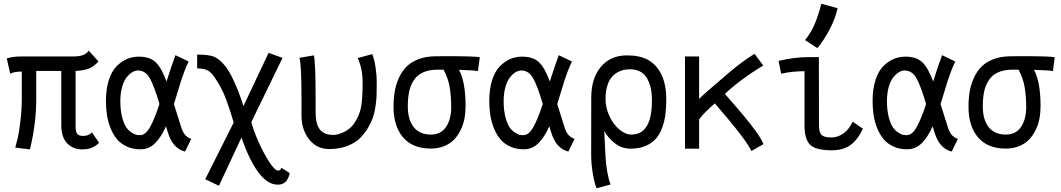

<svg xmlns="http://www.w3.org/2000/svg" viewBox="-20 -803 5733 1037"><path d="M371.6 -498Q408.7 -498 427.7 -505.4Q446.8 -512.7 459.5 -529.3L511.7 -471.2Q485.4 -441.4 457 -431.4Q428.7 -421.4 388.2 -419.9V-119.6Q388.2 -102.1 391.6 -91.1Q395 -80.1 401.9 -75.7Q408.7 -71.3 414.3 -70.1Q419.9 -68.8 428.7 -68.8Q459.5 -68.8 476.6 -87.9L515.1 -32.2Q482.4 3.9 424.8 3.9Q374 3.9 342.5 -29.1Q311 -62 311 -127.9V-419.9H175.8V-270.5Q175.8 -135.3 141.6 3.9L62.5 -5.9Q71.8 -41 76.7 -60.8Q81.5 -80.6 89.6 -144Q97.7 -207.5 97.7 -272.5V-416.5Q58.6 -416.5 35.2 -405.3L16.6 -487.3Q45.4 -498 95.2 -498Z M629.9 -257.3Q629.9 -206.5 639.9 -169.2Q649.9 -131.8 662.6 -114.3Q675.3 -96.7 691.9 -86.4Q708.5 -76.2 716.6 -74.7Q724.6 -73.2 731 -73.2H737.3Q766.1 -73.2 790.3 -116.5Q814.5 -159.7 841.3 -241.2Q811.5 -342.3 788.1 -382.3Q764.6 -422.4 724.6 -422.4Q709.5 -422.4 693.6 -412.6Q677.7 -402.8 663.1 -384Q648.4 -365.2 639.2 -332Q629.9 -298.8 629.9 -257.3ZM919.4 -240.7Q953.6 -130.9 959.5 -113.3Q967.3 -89.8 978.8 -75.7Q990.2 -61.5 1012.7 -52.7L979.5 15.6Q912.6 -1 886.7 -87.9Q879.9 -110.4 876.5 -121.1Q850.6 -62 817.4 -29.3Q784.2 3.4 739.3 3.4Q698.2 3.4 665.8 -11.2Q633.3 -25.9 612.5 -50.5Q591.8 -75.2 577.9 -109.1Q564 -143.1 558.1 -179.7Q552.2 -216.3 552.2 -257.3Q552.2 -321.8 567.6 -369.9Q583 -418 609.4 -444.8Q635.7 -471.7 666 -484.4Q696.3 -497.1 730 -497.1Q788.6 -497.1 820.3 -467.3Q852.1 -437.5 879.4 -362.8Q907.7 -452.6 927.7 -504.9L999 -470.7Q987.8 -449.2 976.1 -418Q964.4 -386.7 957.8 -366Q951.2 -345.2 937.5 -300Q923.8 -254.9 919.4 -240.7Z M1242.2 -141.1Q1228.5 -187 1221.9 -207.3Q1215.3 -227.5 1201.9 -264.2Q1188.5 -300.8 1173.1 -329.6Q1157.7 -358.4 1138.2 -386.7Q1118.7 -415.5 1097.7 -424.6Q1076.7 -433.6 1044.9 -433.6V-508.3Q1104 -508.3 1133.8 -497.6Q1163.6 -486.8 1196.8 -445.8Q1219.2 -418 1243.9 -364Q1268.6 -310.1 1281.7 -270L1294.9 -230L1430.7 -517.6L1505.9 -490.2Q1416 -305.7 1337.4 -143.6Q1348.1 -101.1 1375.2 -39.3Q1402.3 22.5 1433.3 70.3Q1464.4 118.2 1481.4 118.2Q1488.3 118.2 1491.5 116.2Q1494.6 114.3 1496.8 108.9Q1499 103.5 1499.5 103L1544.4 131.8Q1543 141.1 1539.8 149.9Q1536.6 158.7 1530 169.7Q1523.4 180.7 1510.5 187.5Q1497.6 194.3 1480 194.3Q1373 194.3 1284.2 -60.1L1162.6 200.2L1088.4 165Z M1608.4 -178.7Q1608.4 -178.7 1608.4 -268.1Q1608.4 -456.5 1597.2 -490.7L1675.3 -503.9Q1684.6 -464.8 1684.6 -279.8Q1684.6 -279.8 1684.6 -196.3Q1684.6 -131.8 1708 -103Q1731.4 -74.2 1780.8 -74.2Q1805.2 -74.2 1838.4 -90.3Q1871.6 -106.4 1890.6 -133.3Q1920.9 -176.8 1929.7 -222.2Q1938.5 -267.6 1938.5 -360.4Q1938.5 -431.6 1912.1 -489.3L1990.2 -510.7Q2002 -482.9 2008.3 -440.4Q2014.6 -397.9 2014.6 -368.2V-362.3V-344.2Q2014.6 -308.6 2013.9 -286.4Q2013.2 -264.2 2008.3 -230Q2003.4 -195.8 1994.9 -170.4Q1986.3 -145 1969.2 -115.2Q1952.1 -85.4 1927.7 -60.1Q1902.3 -33.2 1858.4 -15.6Q1814.5 2 1758.8 2Q1690.4 2 1649.4 -50.5Q1608.4 -103 1608.4 -178.7Z M2375.5 -426.8Q2375.5 -426.8 2364.7 -426.8Q2364.7 -426.8 2344.7 -426.8Q2298.8 -426.8 2266.8 -412.8Q2234.9 -398.9 2216.6 -372.1Q2198.2 -345.2 2190.4 -310.5Q2182.6 -275.9 2182.6 -229Q2182.6 -156.7 2214.4 -116.5Q2246.1 -76.2 2306.6 -76.2Q2361.8 -76.2 2389.4 -117.9Q2417 -159.7 2417 -223.1Q2417 -282.7 2408.7 -332.3Q2400.4 -381.8 2375.5 -426.8ZM2459 -425.8Q2494.6 -360.8 2494.6 -229.5Q2494.6 -193.8 2488.3 -161.4Q2481.9 -128.9 2467.3 -99.4Q2452.6 -69.8 2431.4 -48.1Q2410.2 -26.4 2378.2 -13.4Q2346.2 -0.5 2306.6 -0.5H2305.7Q2208 -1 2156.7 -61.3Q2105.5 -121.6 2105.5 -226.6Q2105.5 -271.5 2112.1 -309.8Q2118.7 -348.1 2135 -383.5Q2151.4 -418.9 2176.5 -443.8Q2201.7 -468.8 2241 -483.6Q2280.3 -498.5 2330.6 -499Q2331.5 -499 2356.7 -499.3Q2381.8 -499.5 2402.8 -499.5Q2541 -499.5 2571.3 -494.1L2561.5 -419.4Q2532.2 -423.8 2459 -425.8Z M2700.2 -257.3Q2700.2 -206.5 2710.2 -169.2Q2720.2 -131.8 2732.9 -114.3Q2745.6 -96.7 2762.2 -86.4Q2778.8 -76.2 2786.9 -74.7Q2794.9 -73.2 2801.3 -73.2H2807.6Q2836.4 -73.2 2860.6 -116.5Q2884.8 -159.7 2911.6 -241.2Q2881.8 -342.3 2858.4 -382.3Q2835 -422.4 2794.9 -422.4Q2779.8 -422.4 2763.9 -412.6Q2748 -402.8 2733.4 -384Q2718.8 -365.2 2709.5 -332Q2700.2 -298.8 2700.2 -257.3ZM2989.7 -240.7Q3023.9 -130.9 3029.8 -113.3Q3037.6 -89.8 3049.1 -75.7Q3060.5 -61.5 3083 -52.7L3049.8 15.6Q2982.9 -1 2957 -87.9Q2950.2 -110.4 2946.8 -121.1Q2920.9 -62 2887.7 -29.3Q2854.5 3.4 2809.6 3.4Q2768.6 3.4 2736.1 -11.2Q2703.6 -25.9 2682.9 -50.5Q2662.1 -75.2 2648.2 -109.1Q2634.3 -143.1 2628.4 -179.7Q2622.6 -216.3 2622.6 -257.3Q2622.6 -321.8 2637.9 -369.9Q2653.3 -418 2679.7 -444.8Q2706.1 -471.7 2736.3 -484.4Q2766.6 -497.1 2800.3 -497.1Q2858.9 -497.1 2890.6 -467.3Q2922.4 -437.5 2949.7 -362.8Q2978 -452.6 2998 -504.9L3069.3 -470.7Q3058.1 -449.2 3046.4 -418Q3034.7 -386.7 3028.1 -366Q3021.5 -345.2 3007.8 -300Q2994.1 -254.9 2989.7 -240.7Z M3173.3 -274.4Q3173.3 -380.9 3225.6 -442.4Q3277.8 -503.9 3365.7 -503.9Q3436 -503.9 3479.7 -479.7Q3523.4 -455.6 3549.8 -405.8Q3578.6 -350.1 3578.6 -265.1Q3578.6 -220.2 3573.7 -183.6Q3568.8 -147 3555.9 -111.8Q3543 -76.7 3521.7 -53Q3500.5 -29.3 3466.1 -14.6Q3431.6 0 3385.7 0H3384.8Q3338.9 0 3301.8 -28.6Q3264.6 -57.1 3243.7 -95.2L3250 36.6Q3252 82.5 3260 126.2Q3268.1 169.9 3277.8 193.4L3202.1 213.9Q3191.4 189.9 3182.1 136.2Q3172.9 82.5 3172.9 34.2ZM3501 -258.8V-267.6Q3500 -340.8 3471.7 -384.8Q3443.4 -428.7 3382.3 -428.7Q3355 -428.7 3332 -420.2Q3309.1 -411.6 3290.3 -393.3Q3271.5 -375 3261 -343Q3250.5 -311 3250.5 -268.1Q3250.5 -222.2 3270.8 -177.5Q3291 -132.8 3324 -104.5Q3356.9 -76.2 3391.6 -76.2Q3501 -77.6 3501 -258.8Z M3895.5 -295.4Q3900.9 -289.6 3922.1 -265.1Q3943.4 -240.7 3956.3 -225.6Q3969.2 -210.4 3991.5 -184.3Q4013.7 -158.2 4028.8 -138.7Q4043.9 -119.1 4060.3 -96.9Q4076.7 -74.7 4087.4 -56.4Q4098.1 -38.1 4103.5 -24.4L4038.1 12.7Q4013.2 -45.9 3840.8 -244.6Q3782.7 -194.8 3755.9 -158.2V0H3679.7V-498H3755.9V-268.6Q3775.9 -288.6 3800 -309.8Q3824.2 -331.1 3856 -357.9Q3887.7 -384.8 3904.8 -399.9Q3949.7 -438.5 3984.1 -463.9Q4018.6 -489.3 4036.1 -500Q4053.7 -510.7 4055.2 -512.2L4102.5 -449.2Q4036.6 -409.7 3979.5 -366.5Q3922.4 -323.2 3895.5 -295.4Z M4328.1 -586.4Q4360.4 -626 4380.1 -672.9Q4399.9 -719.7 4416 -782.7L4503.9 -758.8Q4492.2 -704.6 4461.9 -646.2Q4431.6 -587.9 4395 -543ZM4344.2 -494.6H4402.8Q4402.8 -494.6 4403.3 -126.5Q4403.3 -85.9 4418.5 -73.2Q4433.6 -60.5 4470.2 -60.5Q4505.4 -60.5 4536.1 -82.8Q4566.9 -105 4585 -146L4640.6 -107.9Q4613.3 -49.3 4574.2 -20.3Q4535.2 8.8 4470.7 8.8Q4404.8 8.8 4370.6 -9.8Q4325.2 -34.7 4325.2 -124.5V-418.5Q4258.3 -418.5 4199.2 -404.8L4185.1 -474.1Q4273.4 -494.6 4344.2 -494.6Z M4770.5 -257.3Q4770.5 -206.5 4780.5 -169.2Q4790.5 -131.8 4803.2 -114.3Q4815.9 -96.7 4832.5 -86.4Q4849.1 -76.2 4857.2 -74.7Q4865.2 -73.2 4871.6 -73.2H4877.9Q4906.7 -73.2 4930.9 -116.5Q4955.1 -159.7 4981.9 -241.2Q4952.1 -342.3 4928.7 -382.3Q4905.3 -422.4 4865.2 -422.4Q4850.1 -422.4 4834.2 -412.6Q4818.4 -402.8 4803.7 -384Q4789.1 -365.2 4779.8 -332Q4770.5 -298.8 4770.5 -257.3ZM5060.1 -240.7Q5094.2 -130.9 5100.1 -113.3Q5107.9 -89.8 5119.4 -75.7Q5130.9 -61.5 5153.3 -52.7L5120.1 15.6Q5053.2 -1 5027.3 -87.9Q5020.5 -110.4 5017.1 -121.1Q4991.2 -62 4958 -29.3Q4924.8 3.4 4879.9 3.4Q4838.9 3.4 4806.4 -11.2Q4773.9 -25.9 4753.2 -50.5Q4732.4 -75.2 4718.5 -109.1Q4704.6 -143.1 4698.7 -179.7Q4692.9 -216.3 4692.9 -257.3Q4692.9 -321.8 4708.3 -369.9Q4723.6 -418 4750 -444.8Q4776.4 -471.7 4806.6 -484.4Q4836.9 -497.1 4870.6 -497.1Q4929.2 -497.1 4960.9 -467.3Q4992.7 -437.5 5020 -362.8Q5048.3 -452.6 5068.4 -504.9L5139.6 -470.7Q5128.4 -449.2 5116.7 -418Q5105 -386.7 5098.4 -366Q5091.8 -345.2 5078.1 -300Q5064.5 -254.9 5060.1 -240.7Z M5481 -426.8Q5481 -426.8 5470.2 -426.8Q5470.2 -426.8 5450.2 -426.8Q5404.3 -426.8 5372.3 -412.8Q5340.3 -398.9 5322 -372.1Q5303.7 -345.2 5295.9 -310.5Q5288.1 -275.9 5288.1 -229Q5288.1 -156.7 5319.8 -116.5Q5351.6 -76.2 5412.1 -76.2Q5467.3 -76.2 5494.9 -117.9Q5522.5 -159.7 5522.5 -223.1Q5522.5 -282.7 5514.2 -332.3Q5505.9 -381.8 5481 -426.8ZM5564.5 -425.8Q5600.1 -360.8 5600.1 -229.5Q5600.1 -193.8 5593.8 -161.4Q5587.4 -128.9 5572.8 -99.4Q5558.1 -69.8 5536.9 -48.1Q5515.6 -26.4 5483.6 -13.4Q5451.7 -0.5 5412.1 -0.5H5411.1Q5313.5 -1 5262.2 -61.3Q5210.9 -121.6 5210.9 -226.6Q5210.9 -271.5 5217.5 -309.8Q5224.1 -348.1 5240.5 -383.5Q5256.8 -418.9 5282 -443.8Q5307.1 -468.8 5346.4 -483.6Q5385.7 -498.5 5436 -499Q5437 -499 5462.2 -499.3Q5487.3 -499.5 5508.3 -499.5Q5646.5 -499.5 5676.8 -494.1L5667 -419.4Q5637.7 -423.8 5564.5 -425.8Z"/></svg>

Font: FantasqueSansM Nerd Font
Style: Regular
Weight: 400
Monospace: yes
Designer: Jany Belluz
Version: Version 1.8.0 ; ttfautohint (v1.8.2);Nerd Fonts 3.4.0